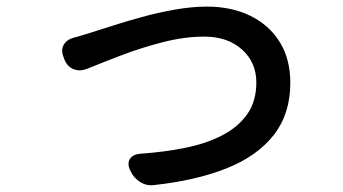

<svg xmlns="http://www.w3.org/2000/svg" viewBox="-20 -535 1040 582"><path d="M173 -361Q164 -383 173 -399Q182 -415 204 -421Q213 -423 225.5 -427Q238 -431 252 -435Q278 -443 319.5 -456.5Q361 -470 410.5 -483.5Q460 -497 511 -506Q562 -515 607 -515Q682 -515 739 -487Q796 -459 828 -407.5Q860 -356 860 -284Q860 -190 810 -126Q760 -62 667.5 -25Q575 12 447 26Q424 29 404.5 16.5Q385 4 376 -16L374 -20Q365 -40 374 -53.5Q383 -67 405 -69Q478 -74 542 -87Q606 -100 654 -125Q702 -150 729.5 -189Q757 -228 757 -285Q757 -346 713.5 -385Q670 -424 599 -424Q539 -424 473 -407Q407 -390 347 -367Q287 -344 243 -326Q221 -318 202.5 -325.5Q184 -333 175 -355Z"/></svg>

Font: Chiron GoRound TC M
Style: Regular
Weight: 500
Designer: Ryoko NISHIZUKA 西塚涼子 (kana, bopomofo & ideographs); Paul D. Hunt (Latin, Greek & Cyrillic); Sandoll Communications 산돌커뮤니
Foundry: Adobe
Version: Version 1.000;hotconv 1.1.1;makeotfexe 2.6.0